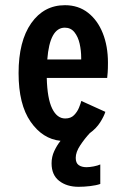

<svg xmlns="http://www.w3.org/2000/svg" viewBox="-20 -532 490 739"><path d="M366 101V176Q350.5 181.5 327.2 184.2Q304 187 282.5 187Q237 187 207.8 164.2Q178.5 141.5 178.5 96.5Q178.5 71.5 188.8 49.5Q199 27.5 213 10Q144 3 97.8 -63.5Q51.5 -130 51.5 -250.5Q51.5 -373.5 100.2 -442.8Q149 -512 230 -512Q281.5 -512 318.5 -483.2Q355.5 -454.5 375.5 -404.5Q395.5 -354.5 395.5 -290.5Q395.5 -267.5 394.5 -253.5Q393.5 -239.5 392.5 -232H160Q162 -152.5 180.8 -114.2Q199.5 -76 231 -76Q252.5 -76 265 -88.8Q277.5 -101.5 284 -117.5Q290.5 -133.5 293 -143.5L385.5 -101.5Q380.5 -85 365.8 -61.5Q351 -38 325.5 -19.5Q305.5 2 288.5 27.8Q271.5 53.5 271.5 75.5Q271.5 95.5 283 103.5Q294.5 111.5 312.5 111.5Q325 111.5 340.5 108.5Q356 105.5 366 101ZM229.5 -425.5Q171.5 -425.5 162 -303H292.5V-309.5Q292.5 -337.5 286.5 -364Q280.5 -390.5 266.5 -408Q252.5 -425.5 229.5 -425.5Z"/></svg>

Font: Trispace Condensed Medium
Style: Regular
Weight: 500
Width: 3
Designer: Tyler Finck
Foundry: Etcetera Type Company
Version: Version 1.210; ttfautohint (v1.8.3)